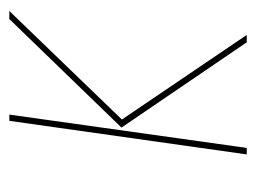

<svg xmlns="http://www.w3.org/2000/svg" viewBox="-90 -468 558 419"><g transform="rotate(-90 189.5 -259.0)"><path d="M148.4 -518.1 75.7 0H61.5L134.8 -518.1ZM374.5 -518.1 137.7 -272.5 322.3 0H306.2L120.1 -273.4L356.9 -518.1Z"/></g></svg>

Font: Fira Sans Compressed Hair
Style: Italic
Weight: 100
Width: 3
Italic angle: -8°
Designer: Carrois Corporate & Edenspiekermann AG
Foundry: Carrois Corporate GbR & Edenspiekermann AG
Version: Version 4.203;PS 004.203;hotconv 1.0.88;makeotf.lib2.5.64775